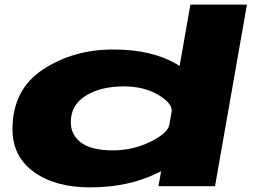

<svg xmlns="http://www.w3.org/2000/svg" viewBox="-20 -805 1102 830"><path d="M665 0 676.5 -65Q669.5 -61.5 662.5 -58Q536.5 5 369.5 5Q218.5 5 126.2 -61.8Q34 -128.5 34 -246.5Q34 -417.5 165.2 -504.2Q296.5 -591 469.5 -591Q636.5 -591 743 -528Q750 -524 756.5 -520L803 -785H1047.5L909.5 0ZM711.5 -263 722.5 -325.5Q723 -359.5 665.5 -394Q603 -431.5 516 -431.5Q417.5 -431.5 353.8 -393.2Q290 -355 286.5 -286.5Q282.5 -226 327.8 -190.5Q373 -155 467.5 -155Q554.5 -155 630 -192Q702 -227.5 711.5 -263Z"/></svg>

Font: Anybody UltraExpanded ExtraBold
Style: Italic
Weight: 800
Width: 9
Italic angle: -10°
Designer: Tyler Finck
Foundry: Etcetera Type Company
Version: Version 1.010; ttfautohint (v1.8.3) -l 8 -r 50 -G 200 -x 14 